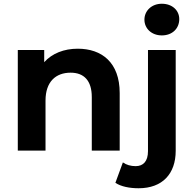

<svg xmlns="http://www.w3.org/2000/svg" viewBox="-20 -804 1033 1025"><path d="M395 -544C322 -544 258 -519 216 -472V-537H75V0H223V-267C223 -368 278 -416 357 -416C428 -416 470 -374 470 -286V0H619V-307C619 -471 523 -544 395 -544ZM720 201C847 201 918 124 918 1V-537H770V3C770 57 745 83 704 83C678 83 654 76 636 63L596 172C626 192 672 201 720 201ZM844 -615C900 -615 937 -652 937 -702C937 -749 899 -784 844 -784C789 -784 751 -746 751 -699C751 -652 789 -615 844 -615Z"/></svg>

Font: Montserrat-Alt1
Style: Bold
Weight: 700
Designer: Differentunic
Foundry: Differentunic
Version: Version 7.222